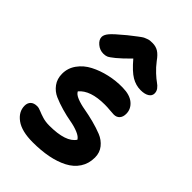

<svg xmlns="http://www.w3.org/2000/svg" viewBox="-233 -868 981 981"><g transform="rotate(45 258.0 -377.0)"><path d="M130.9 -556.2Q105 -556.2 84.5 -573.5Q64 -590.8 64 -610.8Q64 -626 79.1 -644.5Q94.2 -663.1 149.9 -709Q157.2 -714.8 172.4 -726.6Q187.5 -738.3 192.1 -741.9Q196.8 -745.6 207.3 -753.2Q217.8 -760.7 222.9 -762.7Q228 -764.6 236.6 -768.1Q245.1 -771.5 252.7 -772.2Q260.3 -772.9 270 -772.9Q294.4 -772.9 312.7 -761.5Q331.1 -750 350.1 -723.1Q370.1 -696.8 392.6 -676Q415 -655.3 428.5 -646.2Q441.9 -637.2 450.9 -625.2Q460 -613.3 460 -598.1Q460 -580.1 443.1 -569.6Q426.3 -559.1 397 -559.1Q362.8 -559.1 331.3 -577.6Q299.8 -596.2 256.8 -647Q215.8 -605.5 190.7 -585Q165.5 -564.5 155 -560.3Q144.5 -556.2 130.9 -556.2ZM195.8 19Q116.2 19 75.2 -10.7Q34.2 -40.5 34.2 -84Q34.2 -104 46.4 -116Q58.6 -127.9 82 -127.9Q93.8 -127.9 109.4 -121.1Q125 -114.3 146.7 -107.7Q168.5 -101.1 195.8 -101.1Q315.4 -101.1 348.1 -151.9Q339.8 -166.5 314 -177.2Q288.1 -188 255.9 -193.6Q223.6 -199.2 187.7 -209.5Q151.9 -219.7 122.3 -232.7Q92.8 -245.6 73.5 -272Q54.2 -298.3 54.2 -335Q54.2 -376 78.4 -409.4Q102.5 -442.9 141.6 -463.1Q180.7 -483.4 227.8 -494.1Q274.9 -504.9 323.2 -503.9Q375.5 -503.4 403.3 -480Q431.2 -456.5 431.2 -421.9Q431.2 -399.4 419.7 -386.7Q408.2 -374 388.2 -374Q377.9 -374 358.6 -376Q339.4 -377.9 320.8 -377.9Q216.3 -377.9 174.8 -328.1Q181.2 -313.5 206.8 -303.2Q232.4 -293 265.4 -287.4Q298.3 -281.7 335.7 -272Q373 -262.2 404.1 -249.8Q435.1 -237.3 455.6 -211.9Q476.1 -186.5 476.1 -150.9Q476.1 -106.9 454.3 -73.7Q432.6 -40.5 394 -20.5Q355.5 -0.5 305.7 9.3Q255.9 19 195.8 19Z"/></g></svg>

Font: Shantell Sans Bouncy
Style: Regular
Weight: 600
Designer: Stephen Nixon, Anya Danilova, Shantell Martin
Foundry: Arrow Type
Version: Version 1.006;[9816181b4]